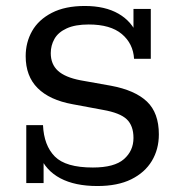

<svg xmlns="http://www.w3.org/2000/svg" viewBox="-20 -613 602 643"><path d="M306 10Q231 10 182 -16Q133 -42 113 -92L126 -86V0H68V-194H124Q127 -126 163.5 -89Q200 -52 291 -52Q363 -52 395 -80Q427 -108 427 -151Q427 -192 404.5 -213.5Q382 -235 325 -245L223 -264Q146 -278 106 -318Q66 -358 66 -425Q66 -471 87.5 -509Q109 -547 153.5 -570Q198 -593 264 -593Q332 -593 377 -567Q422 -541 441 -493H427V-583H485V-416H429Q426 -467 388 -499Q350 -531 277 -531Q232 -531 203.5 -518Q175 -505 162.5 -483Q150 -461 150 -435Q150 -398 174 -376Q198 -354 250 -344L351 -326Q432 -311 472 -273Q512 -235 512 -163Q512 -113 488.5 -74Q465 -35 419.5 -12.5Q374 10 306 10Z"/></svg>

Font: Rokkitt
Style: Regular
Weight: 400
Designer: Vernon Adams
Foundry: Vernon Adams
Version: Version 3.103